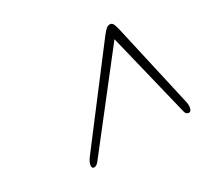

<svg xmlns="http://www.w3.org/2000/svg" viewBox="-80 -814 550 523"><g transform="rotate(-30 195.0 -552.0)"><path d="M388.5 -422Q391 -410.5 388.8 -401.8Q386.5 -393 380.5 -393Q371.5 -393 369 -403.5L304.5 -668L98 -403.5Q90 -393 83 -393Q74.5 -393 76.2 -403.8Q78 -414.5 89 -428L287 -688Q297 -701 302.2 -705.2Q307.5 -709.5 313 -709.5Q319 -709.5 322 -705.2Q325 -701 328.5 -688Z"/></g></svg>

Font: Fraunces 144pt S100 Thin
Style: Italic
Weight: 100
Italic angle: -16°
Version: Version 1.000; ttfautohint (v1.8.3)